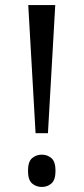

<svg xmlns="http://www.w3.org/2000/svg" viewBox="-20 -734 331 761"><path d="M121 -206 92 -714H199L170 -206ZM146 7Q123 7 107 -7Q91 -21 91 -57Q91 -93 107 -107Q123 -121 146 -121Q168 -121 184 -107Q200 -93 200 -57Q200 -21 184 -7Q168 7 146 7Z"/></svg>

Font: Noto Serif Condensed
Style: Regular
Weight: 400
Width: 3
Designer: Monotype Design Team
Foundry: Monotype Imaging Inc.
Version: Version 2.013; ttfautohint (v1.8.4.7-5d5b)